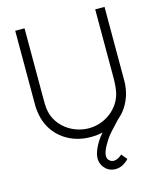

<svg xmlns="http://www.w3.org/2000/svg" viewBox="-142 -851 1008 1203"><g transform="rotate(-15 362.5 -250.0)"><path d="M591.7 -750V-312.5C591.7 -271.9 589.6 -238.5 582.3 -207.3C559.4 -112.5 467.7 -40.6 362.5 -40.6C258.3 -40.6 162.5 -108.3 139.6 -207.3C132.3 -237.5 133.3 -272.9 133.3 -312.5V-750H72.9V-266.7C72.9 -242.7 77.1 -210.4 84.4 -182.3C116.7 -62.5 226 17.7 362.5 15.6C388.5 15.6 413.5 12.5 436.5 7.3C430.2 14.6 424 22.9 416.7 31.3C396.9 58.3 380.2 88.5 370.8 117.7C358.3 157.3 363.5 193.8 389.6 220.8C413.5 249 457.3 258.3 496.9 241.7C515.6 232.3 532.3 220.8 543.8 207.3L513.5 170.8C489.6 192.7 454.2 209.4 429.2 183.3C416.7 170.8 416.7 151 421.9 133.3C429.2 107.3 446.9 79.2 465.6 50C482.3 25 508.3 0 552.1 -47.9C590.6 -79.2 619.8 -121.9 637.5 -176C646.9 -204.2 652.1 -239.6 652.1 -266.7V-750Z"/></g></svg>

Font: Manrope3 Light
Style: Regular
Weight: 300
Designer: Mikhail Sharanda
Foundry: Mikhail Sharanda
Version: Version 3.000;PS 003.000;hotconv 1.0.88;makeotf.lib2.5.64775